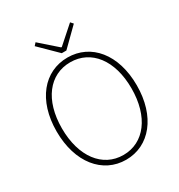

<svg xmlns="http://www.w3.org/2000/svg" viewBox="-214 -1068 1142 1224"><g transform="rotate(-30 357.0 -456.0)"><path d="M357 13C529 13 652 -136 652 -365C652 -594 529 -739 357 -739C185 -739 62 -594 62 -365C62 -136 185 13 357 13ZM357 -22C204 -22 101 -157 101 -365C101 -573 204 -704 357 -704C510 -704 613 -573 613 -365C613 -157 510 -22 357 -22ZM340 -781H374L501 -906L484 -925L360 -815H355L230 -925L213 -906Z"/></g></svg>

Font: Noto Sans CJK Thin
Style: Regular
Weight: 100
Designer: Ryoko NISHIZUKA (kana & ideographs); Paul D. Hunt (Latin, Greek & Cyrillic); Wenlong ZHANG (bopomofo); Sandoll Communica
Foundry: Adobe Systems Incorporated
Version: Version 1.000;PS 1;hotconv 1.0.78;makeotf.lib2.5.61930